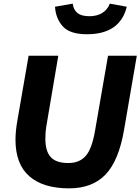

<svg xmlns="http://www.w3.org/2000/svg" viewBox="-20 -1021 771 1054"><path d="M65 -254Q65 -299 75 -357L137 -715H300L234 -326Q229 -296 229 -260Q229 -190 259 -158Q289 -126 355 -126Q416 -126 450.5 -165Q485 -204 502 -305L573 -715H731L661 -308Q632 -139 559.5 -63Q487 13 359 13Q217 13 141 -53.5Q65 -120 65 -254ZM282 -984 379 -1001Q384 -966 406 -949Q428 -932 471 -932Q511 -932 540 -949Q569 -966 583 -1001L676 -984Q639 -833 457 -833Q364 -833 325 -876Q286 -919 282 -984Z"/></svg>

Font: Nebula Sans Bold
Style: Regular
Weight: 700
Italic angle: -9°
Designer: Paul D. Hunt for Adobe (as Source Sans)
Foundry: Nebula Entertainment & Broadcasting LLC
Version: Version 1.010